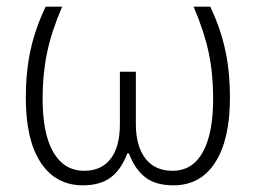

<svg xmlns="http://www.w3.org/2000/svg" viewBox="-20 -551 774 581"><path d="M504.9 9.8Q449.7 9.8 418.5 -15.4Q387.2 -40.5 370.1 -86.9H365.2Q346.2 -36.6 314.2 -13.4Q282.2 9.8 231 9.8Q148.9 9.8 103.5 -58.6Q58.1 -127 58.1 -254.9Q58.1 -333.5 72.3 -398.9Q86.4 -464.4 118.2 -530.8H168Q135.7 -455.6 122.3 -390.9Q108.9 -326.2 108.9 -252.9Q108.9 -146 141.6 -90.1Q174.3 -34.2 234.9 -34.2Q287.1 -34.2 314.9 -70.6Q342.8 -106.9 342.8 -175.8V-334H391.1V-175.8Q391.1 -109.4 419.7 -71.8Q448.2 -34.2 502 -34.2Q562.5 -34.2 593.8 -90.8Q625 -147.5 625 -252.9Q625 -327.6 611.6 -391.4Q598.1 -455.1 565.9 -530.8H616.2Q647 -466.3 661.4 -400.6Q675.8 -335 675.8 -254.9Q675.8 -128.9 631.3 -59.6Q586.9 9.8 504.9 9.8Z"/></svg>

Font: Zoram GWebM Light
Style: Regular
Weight: 300
Foundry: Ascender Corporation
Version: Version 1.000